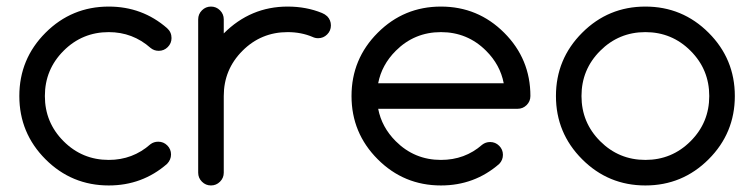

<svg xmlns="http://www.w3.org/2000/svg" viewBox="-20 -567 2306 587"><path d="M463.9 -133.8Q480 -133.8 491.5 -122.3Q502.9 -110.8 502.9 -94.7Q502.9 -78.6 490.7 -65.9Q415 0 312.5 0Q199.2 0 119.1 -80.1Q39.1 -160.2 39.1 -273.4Q39.1 -386.7 119.1 -466.8Q199.2 -546.9 312.5 -546.9Q415 -546.9 490.7 -481Q504.4 -468.8 504.4 -450.7Q504.4 -434.6 492.9 -423.1Q481.4 -411.6 465.3 -411.6Q451.2 -411.6 440.4 -420.4Q385.7 -468.8 312.5 -468.8Q231.4 -468.8 174.3 -411.6Q117.2 -354.5 117.2 -273.4Q117.2 -192.4 174.3 -135.3Q231.4 -78.1 312.5 -78.1Q385.7 -78.1 439.9 -126Q450.2 -133.8 463.9 -133.8Z M585.9 -507.8Q585.9 -523.9 597.4 -535.4Q608.9 -546.9 625 -546.9Q641.1 -546.9 652.6 -535.4Q664.1 -523.9 664.1 -507.8V-464.8Q746.1 -546.9 859.4 -546.9Q916.5 -546.9 964.4 -527.3Q973.1 -523.9 980.5 -517.1Q991.7 -505.4 991.7 -489.3Q991.7 -473.1 980.2 -461.7Q968.8 -450.2 952.6 -450.2Q943.4 -450.2 935.5 -454.1Q900.9 -468.8 859.4 -468.8Q778.3 -468.8 721.2 -411.6Q664.1 -354.5 664.1 -273.4V-39.1Q664.1 -22.9 652.6 -11.5Q641.1 0 625 0Q608.9 0 597.4 -11.5Q585.9 -22.9 585.9 -39.1Z M1520 -312.5Q1509.3 -368.7 1466.3 -411.6Q1409.2 -468.8 1328.1 -468.8Q1247.1 -468.8 1189.9 -411.6Q1147 -368.7 1136.2 -312.5ZM1478.5 -132.8Q1494.6 -132.8 1506.1 -121.3Q1517.6 -109.9 1517.6 -93.8Q1517.6 -77.6 1506.3 -65.9Q1430.7 0 1328.1 0Q1214.8 0 1134.8 -80.1Q1054.7 -160.2 1054.7 -273.4Q1054.7 -386.7 1134.8 -466.8Q1214.8 -546.9 1328.1 -546.9Q1441.4 -546.9 1521.5 -466.8Q1601.6 -386.7 1601.6 -273.4Q1601.6 -257.3 1590.1 -245.8Q1578.6 -234.4 1562.5 -234.4H1136.2Q1147 -178.2 1189.9 -135.3Q1247.1 -78.1 1328.1 -78.1Q1401.4 -78.1 1454.1 -124.5Q1464.8 -132.8 1478.5 -132.8Z M2226.6 -273.4Q2226.6 -160.2 2146.5 -80.1Q2066.4 0 1953.1 0Q1839.8 0 1759.8 -80.1Q1679.7 -160.2 1679.7 -273.4Q1679.7 -386.7 1759.8 -466.8Q1839.8 -546.9 1953.1 -546.9Q2066.4 -546.9 2146.5 -466.8Q2226.6 -386.7 2226.6 -273.4ZM1953.1 -468.8Q1872.1 -468.8 1814.9 -411.6Q1757.8 -354.5 1757.8 -273.4Q1757.8 -192.4 1814.9 -135.3Q1872.1 -78.1 1953.1 -78.1Q2034.2 -78.1 2091.3 -135.3Q2148.4 -192.4 2148.4 -273.4Q2148.4 -354.5 2091.3 -411.6Q2034.2 -468.8 1953.1 -468.8Z"/></svg>

Font: Comfortaa
Style: Regular
Weight: 400
Designer: Johan Aakerlund - aajohan
Foundry: Johan Aakerlund
Version: Version 2.004 2013